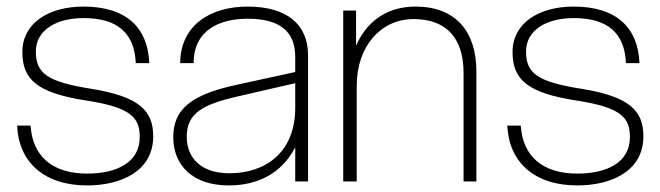

<svg xmlns="http://www.w3.org/2000/svg" viewBox="-20 -552 2009 584"><path d="M245 12C349 12 446 -32 446 -137C446 -214 406 -258 257 -282C124 -303 89 -329 89 -395C89 -461 152 -497 234 -497C339 -497 389 -450 393 -360H434C430 -467 365 -532 234 -532C127 -532 48 -481 48 -394C48 -310 93 -269 244 -246C379 -225 405 -194 405 -135C405 -57 334 -24 245 -24C139 -24 79 -77 73 -170H32C37 -59 114 12 245 12Z M878 0H917V-384C917 -476 855 -532 733 -532C623 -532 529 -478 528 -360H569C569 -460 647 -495 733 -495C828 -495 878 -459 878 -379V-333L695 -293C564 -264 507 -221 507 -135C507 -50 565 12 676 12C762 12 836 -23 878 -104ZM548 -136C548 -208 597 -234 700 -258L878 -299V-224C878 -89 788 -25 678 -25C590 -25 548 -73 548 -136Z M1390 -330V0H1429V-335C1429 -457 1365 -532 1244 -532C1152 -532 1093 -482 1063 -413V-520H1024V0H1065V-291C1065 -412 1139 -494 1238 -494C1335 -494 1390 -439 1390 -330Z M1736 12C1840 12 1937 -32 1937 -137C1937 -214 1897 -258 1748 -282C1615 -303 1580 -329 1580 -395C1580 -461 1643 -497 1725 -497C1830 -497 1880 -450 1884 -360H1925C1921 -467 1856 -532 1725 -532C1618 -532 1539 -481 1539 -394C1539 -310 1584 -269 1735 -246C1870 -225 1896 -194 1896 -135C1896 -57 1825 -24 1736 -24C1630 -24 1570 -77 1564 -170H1523C1528 -59 1605 12 1736 12Z"/></svg>

Font: Aspekta 150
Style: Regular
Weight: 150
Designer: Ivo Dolenc
Version: Version 2.000